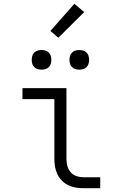

<svg xmlns="http://www.w3.org/2000/svg" viewBox="-20 -997 640 1017"><path d="M422 0Q402 0 381 -3.5Q360 -7 341.5 -16Q323 -25 308 -40Q293 -55 284 -74Q275 -93 271.5 -113.5Q268 -134 268 -155V-472H99V-530H332V-155Q332 -136 337 -117.5Q342 -99 354.5 -84.5Q367 -70 385.5 -64Q404 -58 422 -58H511V0ZM400 -628Q389 -628 379 -631Q369 -634 361.5 -641.5Q354 -649 351 -659Q348 -669 348 -680Q348 -691 351 -701Q354 -711 361.5 -718.5Q369 -726 379 -729Q389 -732 400 -732Q411 -732 421 -729Q431 -726 438.5 -718.5Q446 -711 449 -701Q452 -691 452 -680Q452 -669 449 -659Q446 -649 438.5 -641.5Q431 -634 421 -631Q411 -628 400 -628ZM200 -628Q189 -628 179 -631Q169 -634 161.5 -641.5Q154 -649 151 -659Q148 -669 148 -680Q148 -691 151 -701Q154 -711 161.5 -718.5Q169 -726 179 -729Q189 -732 200 -732Q211 -732 221 -729Q231 -726 238.5 -718.5Q246 -711 249 -701Q252 -691 252 -680Q252 -669 249 -659Q246 -649 238.5 -641.5Q231 -634 221 -631Q211 -628 200 -628ZM289 -797 247 -833 374 -977 426 -933Z"/></svg>

Font: Iosevka Curly Slab LtEx
Style: Regular
Weight: 300
Width: 7
Monospace: yes
Designer: Belleve Invis
Foundry: Belleve Invis
Version: Version 11.1.0; ttfautohint (v1.8.3)